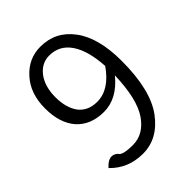

<svg xmlns="http://www.w3.org/2000/svg" viewBox="-216 -856 981 981"><g transform="rotate(-45 274.5 -366.0)"><path d="M159 -633Q123 -585 123 -508Q123 -431 157 -385Q192 -340 258 -340Q346 -340 416 -441Q409 -557 367 -619Q325 -681 251 -681Q196 -681 159 -633ZM419 -88Q344 13 236 13Q129 13 59 -60Q105 -112 144 -78Q154 -55 231 -55Q308 -55 360 -130Q412 -206 417 -372Q341 -279 246 -279Q152 -279 98 -338Q45 -398 45 -505Q45 -612 105 -678Q165 -745 251 -745Q361 -745 427 -656Q494 -567 494 -400Q494 -190 419 -88Z"/></g></svg>

Font: Swei Half Moon CJK TC
Style: DemiLight
Weight: 350
Version: Version 2.125